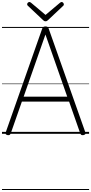

<svg xmlns="http://www.w3.org/2000/svg" viewBox="-20 -1346 916 1931"><path d="M57 13Q42 10 37.5 3Q33 -4 38 -16L404 -1057Q408 -1070 415.5 -1075Q423 -1080 438 -1080Q452 -1080 459 -1075Q466 -1070 470 -1057L838 -16Q843 -4 838 3Q833 10 818 13Q804 15 797.5 10.5Q791 6 785 -10L675 -324H200L90 -10Q85 5 78 10Q71 15 57 13ZM218 -374H656L437 -999ZM600 -1326Q608 -1326 615 -1318.5Q622 -1311 622 -1302Q622 -1299 621.5 -1296Q621 -1293 617 -1289L463 -1144Q457 -1139 452 -1135.5Q447 -1132 438 -1132Q429 -1132 423.5 -1135.5Q418 -1139 413 -1144L258 -1290Q255 -1294 254 -1297.5Q253 -1301 253 -1303Q253 -1312 260.5 -1319Q268 -1326 276 -1326Q281 -1326 284.5 -1323.5Q288 -1321 293 -1318L438 -1196L583 -1318Q588 -1321 591.5 -1323.5Q595 -1326 600 -1326ZM0 555H876V565H0ZM0 -20H876V0H0ZM0 -505H876V-500H0ZM0 -1075H876V-1065H0Z"/></svg>

Font: Playwrite AR Guides
Style: Regular
Weight: 400
Designer: Veronika Burian, José Scaglione
Foundry: TypeTogether
Version: Version 1.003